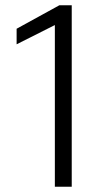

<svg xmlns="http://www.w3.org/2000/svg" viewBox="-20 -708 411 728"><path d="M188 0V-613L43 -540V-599L205 -688H252V0Z"/></svg>

Font: Saira Light
Style: Regular
Weight: 300
Designer: Hector Gatti with collaboration of the Omnibus-Type team
Foundry: Omnibus-Type
Version: Version 1.100; ttfautohint (v1.8.3)